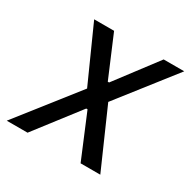

<svg xmlns="http://www.w3.org/2000/svg" viewBox="-158 -647 765 768"><g transform="rotate(30 224.0 -263.0)"><path d="M-34 0 180 -272 66 -526H158L238 -337H244L387 -526H482L280 -268L398 0H307L223 -201H217L62 0Z"/></g></svg>

Font: Archivo SemiCondensed
Style: Italic
Weight: 400
Width: 4
Italic angle: -10°
Designer: Hector Gatti
Foundry: Omnibus-Type
Version: Version 2.001